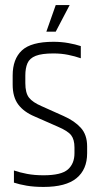

<svg xmlns="http://www.w3.org/2000/svg" viewBox="-20 -733 394 758"><path d="M30 -435Q30 -500 66.5 -534Q103 -568 191 -568Q222 -568 250 -563Q278 -558 299 -551V-503Q276 -511 249 -516.5Q222 -522 191 -522Q145 -522 121 -512.5Q97 -503 88.5 -483.5Q80 -464 80 -435V-405Q80 -366 94.5 -347.5Q109 -329 144 -314L231 -275Q274 -256 299 -228.5Q324 -201 324 -155V-128Q324 -64 282 -29.5Q240 5 152 5Q114 5 85 0Q56 -5 35 -12V-60Q58 -52 87 -46.5Q116 -41 152 -41Q222 -41 248 -64Q274 -87 274 -128V-151Q274 -182 261 -199Q248 -216 208 -233L117 -273Q74 -291 52 -320.5Q30 -350 30 -399ZM200 -713H255L200 -608H163Z"/></svg>

Font: Khand Variable Light
Style: Regular
Weight: 300
Designer: Satya Rajpurohit
Foundry: Indian Type Foundry
Version: Version 3.000